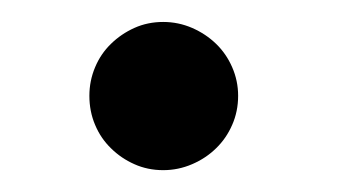

<svg xmlns="http://www.w3.org/2000/svg" viewBox="-20 -142 320 174"><path d="M195.8 -55.2Q195.8 -41 190.4 -28.8Q185.1 -16.6 175.8 -7.6Q166.5 1.5 154.1 6.8Q141.6 12.2 127.9 12.2Q113.8 12.2 101.8 6.8Q89.8 1.5 80.6 -7.6Q71.3 -16.6 66.2 -28.8Q61 -41 61 -55.2Q61 -68.8 66.2 -81.1Q71.3 -93.3 80.6 -102.3Q89.8 -111.3 101.8 -116.7Q113.8 -122.1 127.9 -122.1Q141.6 -122.1 154.1 -116.7Q166.5 -111.3 175.8 -102.3Q185.1 -93.3 190.4 -81.1Q195.8 -68.8 195.8 -55.2Z"/></svg>

Font: BabelStone Ogham Bound
Style: Regular
Weight: 400
Designer: Andrew West
Foundry: BabelStone
Version: Version 2.02 March 14, 2022